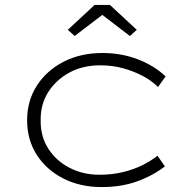

<svg xmlns="http://www.w3.org/2000/svg" viewBox="-20 -749 779 779"><path d="M393 10Q305 10 236.5 -25Q168 -60 129 -121Q90 -182 90 -261Q90 -340 129.5 -401.5Q169 -463 238 -498.5Q307 -534 396 -534Q471 -534 537.5 -509Q604 -484 652 -439L621 -396Q595 -422 559 -441Q523 -460 479.5 -472Q436 -484 386 -484Q316 -484 261.5 -454.5Q207 -425 175.5 -375Q144 -325 145 -261Q144 -195 176.5 -145Q209 -95 263.5 -67.5Q318 -40 383 -40Q436 -40 480 -51Q524 -62 558 -79Q592 -96 619 -117L649 -74Q600 -36 536 -13Q472 10 393 10ZM283 -603 255 -628 364 -729H426L535 -628L507 -603L380 -700H410Z"/></svg>

Font: Lexend Mega ExtraLight
Style: Regular
Weight: 250
Version: Version 1.007